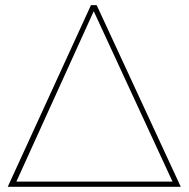

<svg xmlns="http://www.w3.org/2000/svg" viewBox="-20 -719 726 739"><path d="M9.8 0 330.1 -699.2H352.1L675.8 0ZM340.8 -675.8 43 -20H644Z"/></svg>

Font: Montserrat
Style: Thin
Weight: 250
Designer: Julieta Ulanovsky
Foundry: Julieta Ulanovsky
Version: Version 1.000;PS 002.000;hotconv 1.0.70;makeotf.lib2.5.58329